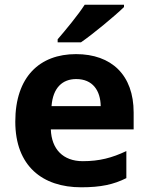

<svg xmlns="http://www.w3.org/2000/svg" viewBox="-20 -786 631 816"><path d="M507 -756V-766H340C311 -721 257 -656 225 -619V-606H324C375 -641 469 -719 507 -756ZM303 -556C149 -556 45 -460 45 -269C45 -80 161 10 325 10C409 10 463 -2 517 -29V-144C456 -115 402 -101 332 -101C248 -101 199 -152 196 -236H548V-308C548 -467 454 -556 303 -556ZM304 -450C374 -450 407 -401 408 -335H199C205 -414 246 -450 304 -450Z"/></svg>

Font: Noto Sans Javanese
Style: Bold
Weight: 700
Designer: Monotype Design Team
Foundry: Monotype Imaging Inc.
Version: Version 2.005